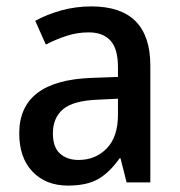

<svg xmlns="http://www.w3.org/2000/svg" viewBox="-20 -569 562 599"><path d="M265 -549Q449 -549 449 -364V0H375L356 -75H353Q322 -31 286.5 -10.5Q251 10 192 10Q123 10 81.5 -33.5Q40 -77 40 -153Q40 -318 266 -326L348 -329V-360Q348 -417 324.5 -442.5Q301 -468 257 -468Q222 -468 189 -457.5Q156 -447 123 -430L90 -504Q126 -524 171 -536.5Q216 -549 265 -549ZM285 -258Q208 -255 176.5 -228Q145 -201 145 -153Q145 -110 167 -90Q189 -70 225 -70Q278 -70 313 -106Q348 -142 348 -211V-261Z"/></svg>

Font: Noto Sans Gurmukhi SemiCondensed Medium
Style: Regular
Weight: 500
Width: 4
Designer: Jelle Bosma - Monotype Design Team
Foundry: Monotype Imaging Inc.
Version: Version 2.004; ttfautohint (v1.8.4.7-5d5b)